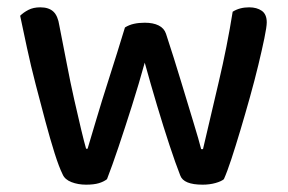

<svg xmlns="http://www.w3.org/2000/svg" viewBox="-20 -497 785 524"><path d="M375 -326Q359 -268 340 -208Q321 -148 303.5 -96Q286 -44 272 -8Q263 -1 249.5 3Q236 7 215 7Q193 7 175 0Q157 -7 151 -21Q141 -41 129 -79Q117 -117 104 -165.5Q91 -214 77.5 -266Q64 -318 53.5 -367Q43 -416 35 -454Q44 -463 57.5 -470Q71 -477 90 -477Q113 -477 125.5 -465.5Q138 -454 142 -427Q152 -377 162 -324.5Q172 -272 182.5 -225.5Q193 -179 201.5 -143.5Q210 -108 215 -91H219Q226 -114 241.5 -166.5Q257 -219 278.5 -286Q300 -353 321 -422Q332 -429 345.5 -432Q359 -435 375 -435Q398 -435 413 -427.5Q428 -420 433 -405Q455 -338 474 -275Q493 -212 508 -163Q523 -114 529 -90H534Q554 -176 577 -273.5Q600 -371 615 -465Q634 -477 660 -477Q681 -477 694.5 -467.5Q708 -458 708 -436Q708 -424 701.5 -392.5Q695 -361 685 -319.5Q675 -278 662 -231.5Q649 -185 636 -141.5Q623 -98 611.5 -63Q600 -28 591 -8Q584 -2 568 2.5Q552 7 533 7Q481 7 472 -18Q459 -51 442.5 -101Q426 -151 408.5 -209.5Q391 -268 375 -326Z"/></svg>

Font: Baloo Bhaijaan 2 Medium
Style: Regular
Weight: 500
Designer: Sanskriti Dholi, Noopur Datye and Ek Type
Foundry: Ek Type
Version: Version 1.701